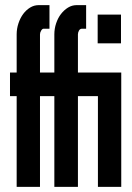

<svg xmlns="http://www.w3.org/2000/svg" viewBox="-20 -731 516 749"><path d="M453 -448V-2H362V-356H284V-2H192V-356H136V-2H45V-356H19V-448H45V-597Q45 -619 52 -640Q59 -661 70.5 -676.5Q82 -692 97.5 -701.5Q113 -711 131 -711H173V-619H150Q145 -619 140.5 -611.5Q136 -604 136 -597V-448H192V-597Q192 -619 199 -640Q206 -661 218 -676.5Q230 -692 245.5 -701.5Q261 -711 279 -711H316V-619H300Q292 -619 288 -611.5Q284 -604 284 -597V-448ZM452 -674V-562H361V-674Z"/></svg>

Font: Fundamental  Brigade Condensed
Style: Regular
Weight: 400
Width: 3
Designer: Peter Wiegel, original typeface by Carl Albert Fahrenwaldt 1901
Foundry: Peter Wiegel
Version: Version 0.000 2012 initial release